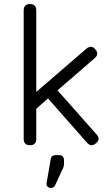

<svg xmlns="http://www.w3.org/2000/svg" viewBox="-20 -717 528 948"><path d="M159 -31Q159 0 128 0Q97 0 97 -31V-666Q97 -697 128 -697Q159 -697 159 -666V-263L407 -477Q432 -497 451 -473Q471 -450 448 -430L264 -271L457 -53Q478 -29 454 -10Q431 11 410 -12L217 -231L159 -180ZM232 211Q222 211 215 204.5Q208 198 210 187L230 72Q232 49 255 49H271Q296 49 296 75V93Q296 99 294 107L253 196Q246 211 232 211Z"/></svg>

Font: Jura Medium
Style: Regular
Weight: 500
Designer: Daniel Johnson, Alexei Vanyashin
Foundry: Daniel Johnson
Version: Version 5.103